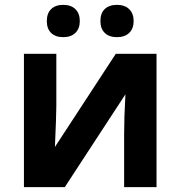

<svg xmlns="http://www.w3.org/2000/svg" viewBox="-20 -767 760 787"><path d="M78.1 -546.4H210.9V-334Q210.9 -293.5 205.1 -164.6L454.6 -546.4H621.6V0H488.8V-219.2Q488.8 -285.2 494.1 -380.4L245.6 0H78.1ZM391.6 -680.7Q391.6 -712.9 409.4 -730Q427.2 -747.1 459.5 -747.1Q491.7 -747.1 509.8 -729.2Q527.8 -711.4 527.8 -680.7Q527.8 -649.9 509.8 -632.3Q491.7 -614.7 459.5 -614.7Q427.2 -614.7 409.4 -632.1Q391.6 -649.4 391.6 -680.7ZM171.9 -680.7Q171.9 -712.4 189.7 -729.7Q207.5 -747.1 239.3 -747.1Q271 -747.1 289.1 -729.5Q307.1 -711.9 307.1 -680.7Q307.1 -649.9 289.1 -632.3Q271 -614.7 239.3 -614.7Q207.5 -614.7 189.7 -631.8Q171.9 -648.9 171.9 -680.7Z"/></svg>

Font: Viking Open Sans
Style: Bold
Weight: 700
Foundry: Ascender Corporation
Version: Version 2.001